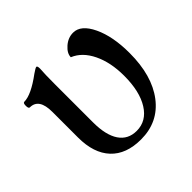

<svg xmlns="http://www.w3.org/2000/svg" viewBox="-121 -548 677 677"><g transform="rotate(-45 217.5 -210.0)"><path d="M221.2 11.2Q147.5 11.2 108.2 -30.8Q68.8 -72.8 68.8 -150.9V-278.8Q68.8 -346.2 23.9 -346.2Q17.6 -346.2 17.6 -360.1Q17.6 -374 23.9 -374Q58.6 -374 119.1 -418.9Q136.7 -431.2 141.1 -431.2Q146 -431.2 146 -417Q144 -393.1 144 -341.8V-150.9Q144 -87.9 166.5 -54.4Q189 -21 231.9 -21Q280.8 -21 309.3 -66.4Q337.9 -111.8 337.9 -189.9Q337.9 -256.3 314.7 -304.4Q291.5 -352.5 251 -369.1Q251 -388.2 271.7 -406.5Q292.5 -424.8 317.9 -424.8Q356.4 -424.8 382.3 -370.4Q408.2 -315.9 408.2 -232.9Q408.2 -120.6 357.9 -54.7Q307.6 11.2 221.2 11.2Z"/></g></svg>

Font: Junicode SmCond
Style: Regular
Weight: 400
Width: 4
Designer: Peter S. Baker
Version: Version 2.206